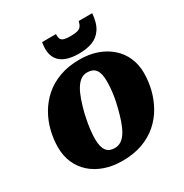

<svg xmlns="http://www.w3.org/2000/svg" viewBox="-216 -1125 1251 1308"><g transform="rotate(-30 409.0 -470.5)"><path d="M371 17Q296 17 234 -4.5Q172 -26 127.5 -65.5Q83 -105 59 -160Q35 -215 35 -282Q35 -347 51 -411Q67 -475 100 -532Q133 -589 183 -633Q233 -677 302.5 -702.5Q372 -728 460 -728Q536 -728 597.5 -706Q659 -684 703.5 -644.5Q748 -605 772 -550.5Q796 -496 796 -429Q796 -364 780 -300Q764 -236 731.5 -178.5Q699 -121 648.5 -77Q598 -33 529 -8Q460 17 371 17ZM462 -626Q433 -626 410.5 -610Q388 -594 369.5 -563.5Q351 -533 336 -490Q321 -447 307 -392Q299 -357 293.5 -324.5Q288 -292 285 -261.5Q282 -231 282 -205Q282 -172 288 -149Q294 -126 305 -112Q316 -98 332 -91.5Q348 -85 369 -85Q398 -85 421 -100.5Q444 -116 462.5 -146.5Q481 -177 496 -220.5Q511 -264 524 -318Q533 -353 538.5 -386Q544 -419 546.5 -449Q549 -479 549 -506Q549 -539 543.5 -562Q538 -585 527 -599Q516 -613 499.5 -619.5Q483 -626 462 -626ZM481 -764Q539 -764 584.5 -780.5Q630 -797 659 -839.5Q688 -882 694 -958H588Q582 -932 571.5 -919Q561 -906 541.5 -901Q522 -896 487 -896Q456 -896 438 -901.5Q420 -907 414 -920.5Q408 -934 409 -958H300Q298 -945 296.5 -932Q295 -919 295 -907Q295 -860 316 -828Q337 -796 378 -780Q419 -764 481 -764Z"/></g></svg>

Font: Roboto Serif Black
Style: Italic
Weight: 900
Italic angle: -10°
Version: Version 1.008